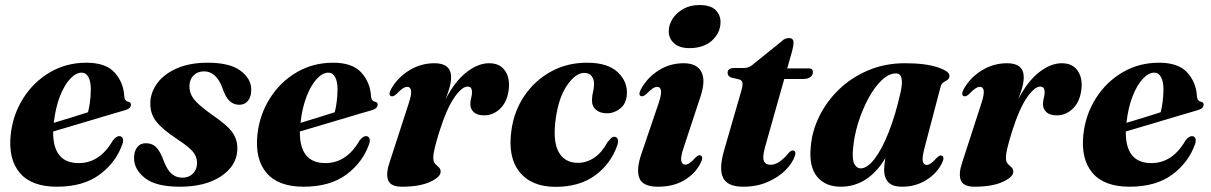

<svg xmlns="http://www.w3.org/2000/svg" viewBox="-20 -712 4692 744"><path d="M455 -155.5Q430 -83 366.5 -35.8Q303 11.5 200.5 11.5Q102.5 11.5 57 -41.8Q11.5 -95 21.5 -190.5Q30 -268 70 -331.2Q110 -394.5 173.5 -431.8Q237 -469 315 -469Q389.5 -469 424 -431Q458.5 -393 461.5 -340Q462.5 -321 476.5 -318Q487.5 -316 487.5 -306.5Q487.5 -300 482.2 -294.2Q477 -288.5 463 -284.5Q447 -280 415 -270.5Q383 -261 342.8 -249Q302.5 -237 261.5 -224.8Q220.5 -212.5 186 -202.5Q184.5 -80 285 -80Q367 -80 417.5 -168Q431.5 -185.5 443.5 -184.5Q451 -184 455 -177Q459 -170 455 -155.5ZM296.5 -430.5Q274 -430.5 251.5 -406.2Q229 -382 212 -338.2Q195 -294.5 188.5 -236Q222 -246 258.2 -257.2Q294.5 -268.5 321 -277Q325.5 -293.5 328.5 -315.8Q331.5 -338 332 -365.5Q332 -395 322.8 -412.8Q313.5 -430.5 296.5 -430.5Z M687 -23.5Q712 -23.5 727.8 -39.5Q743.5 -55.5 743.5 -80Q744 -104 727.8 -123.8Q711.5 -143.5 665 -174Q609.5 -210.5 585.2 -241.5Q561 -272.5 562.5 -315Q564 -356 590.5 -391Q617 -426 666.2 -447.5Q715.5 -469 785.5 -469Q869.5 -469 911.2 -438.5Q953 -408 953.5 -366Q954 -337.5 941.2 -321.8Q928.5 -306 907.5 -306Q885 -306 869 -321.2Q853 -336.5 840 -376Q816 -435.5 770.5 -435.5Q745.5 -435.5 729.8 -419.5Q714 -403.5 714 -377Q713.5 -351.5 731 -328.2Q748.5 -305 803.5 -266Q860.5 -227.5 881.2 -198Q902 -168.5 899.5 -128.5Q895.5 -67.5 835 -28Q774.5 11.5 677 11.5Q584 11.5 541.5 -22.2Q499 -56 499.5 -100Q499.5 -125.5 511.5 -141.2Q523.5 -157 545 -157Q570.5 -157 586.5 -140Q602.5 -123 615.5 -85.5Q629.5 -51 646.5 -37.2Q663.5 -23.5 687 -23.5Z M1411 -155.5Q1386 -83 1322.5 -35.8Q1259 11.5 1156.5 11.5Q1058.5 11.5 1013 -41.8Q967.5 -95 977.5 -190.5Q986 -268 1026 -331.2Q1066 -394.5 1129.5 -431.8Q1193 -469 1271 -469Q1345.5 -469 1380 -431Q1414.5 -393 1417.5 -340Q1418.5 -321 1432.5 -318Q1443.5 -316 1443.5 -306.5Q1443.5 -300 1438.2 -294.2Q1433 -288.5 1419 -284.5Q1403 -280 1371 -270.5Q1339 -261 1298.8 -249Q1258.5 -237 1217.5 -224.8Q1176.5 -212.5 1142 -202.5Q1140.5 -80 1241 -80Q1323 -80 1373.5 -168Q1387.5 -185.5 1399.5 -184.5Q1407 -184 1411 -177Q1415 -170 1411 -155.5ZM1252.5 -430.5Q1230 -430.5 1207.5 -406.2Q1185 -382 1168 -338.2Q1151 -294.5 1144.5 -236Q1178 -246 1214.2 -257.2Q1250.5 -268.5 1277 -277Q1281.5 -293.5 1284.5 -315.8Q1287.5 -338 1288 -365.5Q1288 -395 1278.8 -412.8Q1269.5 -430.5 1252.5 -430.5Z M1495 -339.5Q1484 -345 1495.5 -367Q1521 -412 1566 -439.5Q1611 -467 1663.5 -467Q1728 -467 1728 -412.5Q1728 -393.5 1721.8 -372Q1715.5 -350.5 1706.5 -327Q1743 -397.5 1787.8 -432.2Q1832.5 -467 1875.5 -467Q1915.5 -467 1935.5 -440Q1955.5 -413 1952 -371.5Q1947.5 -320.5 1920 -292.8Q1892.5 -265 1856 -265Q1829.5 -265 1816 -277.2Q1802.5 -289.5 1802.5 -308.5Q1802.5 -321 1805.8 -332.5Q1809 -344 1809 -355Q1809 -376.5 1792 -376.5Q1770 -376.5 1740.5 -334.2Q1711 -292 1682 -200.5Q1671 -164.5 1665 -140.5Q1659 -116.5 1659 -100Q1659 -85 1666.2 -77.2Q1673.5 -69.5 1680.5 -63.5Q1687.5 -57.5 1687.5 -46.5Q1687.5 -26 1646.5 -7.2Q1605.5 11.5 1537.5 11.5Q1493.5 11.5 1484 -13.8Q1474.5 -39 1490 -84L1564 -312Q1575.5 -347.5 1572.8 -361.5Q1570 -375.5 1558.5 -375.5Q1550.5 -375.5 1541 -369.5Q1531.5 -363.5 1515.5 -347Q1503.5 -336 1495 -339.5Z M2243.5 -429.5Q2211.5 -429.5 2178.8 -383.5Q2146 -337.5 2134 -256Q2121 -166 2144.5 -123.5Q2168 -81 2219.5 -81Q2253 -81 2282.5 -100.8Q2312 -120.5 2334 -161Q2343 -171.5 2348.5 -177Q2354 -182.5 2361.5 -182Q2369.5 -181.5 2373.2 -173.5Q2377 -165.5 2372.5 -150.5Q2348 -78 2287 -33Q2226 12 2133 12Q2038.5 12 1992.2 -47Q1946 -106 1962.5 -212Q1973 -283.5 2012.8 -341.8Q2052.5 -400 2114.8 -434.5Q2177 -469 2254.5 -469Q2335.5 -469 2374.2 -431.8Q2413 -394.5 2409 -345Q2406.5 -309.5 2383 -291.2Q2359.5 -273 2332 -273Q2304.5 -273 2288.8 -287.2Q2273 -301.5 2274 -325.5Q2274.5 -343 2278 -355.5Q2281.5 -368 2282 -387Q2282 -405 2272.5 -417.2Q2263 -429.5 2243.5 -429.5Z M2651.5 -525.5Q2612.5 -525.5 2591.8 -544.5Q2571 -563.5 2571.5 -591.5Q2571.5 -616.5 2586.5 -639.5Q2601.5 -662.5 2628 -677.5Q2654.5 -692.5 2690 -692.5Q2733.5 -692.5 2753 -673Q2772.5 -653.5 2772 -625.5Q2771.5 -584.5 2739 -555Q2706.5 -525.5 2651.5 -525.5ZM2629.5 -141Q2616.5 -102.5 2620 -88.2Q2623.5 -74 2635 -74Q2643 -74 2652 -80Q2661 -86 2674.5 -101Q2682 -108 2686.5 -109.8Q2691 -111.5 2695 -109.5Q2707.5 -104 2694.5 -79.5Q2674 -39 2631.8 -13.8Q2589.5 11.5 2530 11.5Q2471 11.5 2457.8 -21.2Q2444.5 -54 2465 -114.5L2532 -311.5Q2544 -347 2541.2 -361.2Q2538.5 -375.5 2527 -375.5Q2519 -375.5 2509.5 -369.5Q2500 -363.5 2484 -347Q2471.5 -336.5 2463.5 -339.5Q2452 -344.5 2464 -367Q2489 -412 2532.5 -439.5Q2576 -467 2629 -467Q2680.5 -467 2698 -433.2Q2715.5 -399.5 2693.5 -335Z M2843.5 -404.5 2813.5 -411.5Q2799.5 -416.5 2799.5 -430Q2799.5 -448.5 2825.5 -448.5H2864.5Q2884 -448.5 2903.5 -467L3009 -552Q3021 -564.5 3037 -564.5Q3055 -564.5 3055 -546.5Q3055 -535.5 3049.5 -514L3030.5 -447H3114Q3130 -447 3130 -433Q3130 -420.5 3120 -413.2Q3110 -406 3093 -406H3019L2945 -143.5Q2933.5 -103 2940 -88.2Q2946.5 -73.5 2966 -73.5Q2998 -73.5 3033.5 -116.5Q3044 -129 3052 -129Q3065.5 -128.5 3061 -110.5Q3052 -81 3024.2 -53Q2996.5 -25 2954.5 -6.8Q2912.5 11.5 2860 11.5Q2799.5 11.5 2782.2 -22.5Q2765 -56.5 2785.5 -128L2852.5 -360Q2859 -382 2857 -391.5Q2855 -401 2843.5 -404.5Z M3563.5 -142.5Q3552.5 -101.5 3555.8 -87.2Q3559 -73 3570 -73Q3578.5 -73 3587.2 -79Q3596 -85 3609.5 -100Q3617 -107 3621.5 -108.8Q3626 -110.5 3630 -108.5Q3642 -103.5 3629.5 -78.5Q3609 -38.5 3568 -13.5Q3527 11.5 3476 11.5Q3438 11.5 3422 -6Q3406 -23.5 3406 -54.5Q3406 -72.5 3411 -100Q3380 -46.5 3336 -17.5Q3292 11.5 3238 11.5Q3178.5 11.5 3146.5 -27Q3114.5 -65.5 3121.5 -141Q3126 -202.5 3154.5 -260.8Q3183 -319 3231.2 -365.5Q3279.5 -412 3344.5 -439.5Q3409.5 -467 3487 -467Q3567 -467 3614 -451Q3661 -435 3659 -417.5Q3658 -406.5 3650.8 -402Q3643.5 -397.5 3635.8 -392.8Q3628 -388 3625 -376.5ZM3285.5 -135.5Q3281.5 -93 3290.8 -76.2Q3300 -59.5 3315 -59.5Q3340.5 -59.5 3369 -96.5Q3397.5 -133.5 3424 -200.5Q3450.5 -267.5 3470.5 -357.5Q3485 -427.5 3452 -427.5Q3424 -427.5 3396 -400.5Q3368 -373.5 3344.5 -329.8Q3321 -286 3305.2 -235Q3289.5 -184 3285.5 -135.5Z M3714 -339.5Q3703 -345 3714.5 -367Q3740 -412 3785 -439.5Q3830 -467 3882.5 -467Q3947 -467 3947 -412.5Q3947 -393.5 3940.8 -372Q3934.5 -350.5 3925.5 -327Q3962 -397.5 4006.8 -432.2Q4051.5 -467 4094.5 -467Q4134.5 -467 4154.5 -440Q4174.5 -413 4171 -371.5Q4166.5 -320.5 4139 -292.8Q4111.5 -265 4075 -265Q4048.5 -265 4035 -277.2Q4021.5 -289.5 4021.5 -308.5Q4021.5 -321 4024.8 -332.5Q4028 -344 4028 -355Q4028 -376.5 4011 -376.5Q3989 -376.5 3959.5 -334.2Q3930 -292 3901 -200.5Q3890 -164.5 3884 -140.5Q3878 -116.5 3878 -100Q3878 -85 3885.2 -77.2Q3892.5 -69.5 3899.5 -63.5Q3906.5 -57.5 3906.5 -46.5Q3906.5 -26 3865.5 -7.2Q3824.5 11.5 3756.5 11.5Q3712.5 11.5 3703 -13.8Q3693.5 -39 3709 -84L3783 -312Q3794.5 -347.5 3791.8 -361.5Q3789 -375.5 3777.5 -375.5Q3769.5 -375.5 3760 -369.5Q3750.5 -363.5 3734.5 -347Q3722.5 -336 3714 -339.5Z M4611.5 -155.5Q4586.5 -83 4523 -35.8Q4459.5 11.5 4357 11.5Q4259 11.5 4213.5 -41.8Q4168 -95 4178 -190.5Q4186.5 -268 4226.5 -331.2Q4266.5 -394.5 4330 -431.8Q4393.5 -469 4471.5 -469Q4546 -469 4580.5 -431Q4615 -393 4618 -340Q4619 -321 4633 -318Q4644 -316 4644 -306.5Q4644 -300 4638.8 -294.2Q4633.5 -288.5 4619.5 -284.5Q4603.5 -280 4571.5 -270.5Q4539.5 -261 4499.2 -249Q4459 -237 4418 -224.8Q4377 -212.5 4342.5 -202.5Q4341 -80 4441.5 -80Q4523.5 -80 4574 -168Q4588 -185.5 4600 -184.5Q4607.5 -184 4611.5 -177Q4615.5 -170 4611.5 -155.5ZM4453 -430.5Q4430.5 -430.5 4408 -406.2Q4385.5 -382 4368.5 -338.2Q4351.5 -294.5 4345 -236Q4378.5 -246 4414.8 -257.2Q4451 -268.5 4477.5 -277Q4482 -293.5 4485 -315.8Q4488 -338 4488.5 -365.5Q4488.5 -395 4479.2 -412.8Q4470 -430.5 4453 -430.5Z"/></svg>

Font: Fraunces 72pt S000
Style: Bold Italic
Weight: 700
Italic angle: -16°
Version: Version 1.000; ttfautohint (v1.8.3)